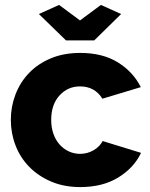

<svg xmlns="http://www.w3.org/2000/svg" viewBox="-20 -750 610 780"><path d="M220 -730 305 -667 390 -730 472 -693 363 -586H248L138 -693ZM24 -263Q24 -317 43 -366.5Q62 -416 98 -453.5Q134 -491 186.5 -513Q239 -535 306 -535Q397 -535 459 -496.5Q521 -458 552 -396L396 -349Q365 -399 305 -399Q255 -399 221.5 -362Q188 -325 188 -263Q188 -232 197 -206.5Q206 -181 222 -163Q238 -145 259.5 -135Q281 -125 305 -125Q335 -125 360 -139.5Q385 -154 397 -177L553 -129Q524 -68 460.5 -29Q397 10 306 10Q240 10 187.5 -12.5Q135 -35 98.5 -72.5Q62 -110 43 -159.5Q24 -209 24 -263Z"/></svg>

Font: Oxford Sans
Style: Regular
Weight: 800
Designer: Matt McInerney, Pablo Impallari, Rodrigo Fuenzalida
Foundry: Matt McInerney, Pablo Impallari, Rodrigo Fuenzalida
Version: Version 3.000g; ttfautohint (v1.5) -l 8 -r 28 -G 28 -x 14 -D